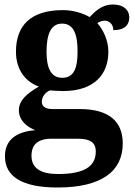

<svg xmlns="http://www.w3.org/2000/svg" viewBox="-20 -594 600 854"><path d="M236 240C433 240 526 167 526 44C526 -52 467 -109 334 -109H213C185 -109 166 -119 166 -141C166 -165 183 -184 202 -192C214 -191 245 -189 260 -189C399 -189 462 -263 462 -364C462 -413 440 -461 413 -491C420 -497 435 -502 446 -502C465 -502 484 -487 484 -460C539 -460 555 -487 555 -517C555 -548 531 -574 483 -574C443 -574 414 -556 379 -518C349 -535 307 -549 260 -549C117 -549 51 -481 51 -364C51 -283 94 -230 153 -209C101 -179 64 -148 64 -104C64 -57 101 -29 137 -15C50 -8 2 30 2 101C2 192 79 240 236 240ZM257 -248C205 -248 187 -294 187 -364C187 -437 204 -489 256 -489C309 -489 325 -439 325 -365C325 -293 310 -248 257 -248ZM238 180C161 180 120 154 120 99C120 34 169 23 209 23H325C379 23 406 38 406 80C406 146 355 180 238 180Z"/></svg>

Font: Noto Nastaliq Urdu
Style: Bold
Weight: 700
Designer: Monotype Design Team (Patrick Giasson: type design, Kamal Mansour: OpenType code, Glenda Bellarosa). Updated by Simon Co
Foundry: Monotype Imaging Inc., Simon Cozens
Version: Version 3.009